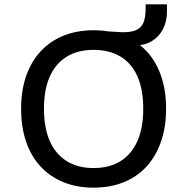

<svg xmlns="http://www.w3.org/2000/svg" viewBox="-20 -853 860 882"><path d="M410 9Q333 9 271.5 -16Q210 -41 166.5 -88Q123 -135 100 -202Q77 -269 77 -353Q77 -437 100 -503.5Q123 -570 166.5 -617Q210 -664 271.5 -689Q333 -714 410 -714Q487 -714 548.5 -689Q610 -664 653.5 -617.5Q697 -571 720 -504Q743 -437 743 -354Q743 -269 719.5 -202Q696 -135 653 -88Q610 -41 548.5 -16Q487 9 410 9ZM410 -81Q482 -81 533 -112.5Q584 -144 611 -204.5Q638 -265 638 -353Q638 -442 611.5 -502Q585 -562 533.5 -593Q482 -624 410 -624Q338 -624 287 -593Q236 -562 209 -502Q182 -442 182 -353Q182 -265 209 -204.5Q236 -144 287 -112.5Q338 -81 410 -81ZM518 -645 473 -709Q497 -708 514.5 -706.5Q532 -705 547 -705Q588 -705 610 -717Q632 -729 640.5 -753Q649 -777 649 -813V-833H747V-799Q747 -755 729 -720Q711 -685 679 -665Q647 -645 604 -645Z"/></svg>

Font: Nunito Sans 7pt Medium
Style: Regular
Weight: 500
Designer: Vernon Adams
Foundry: Vernon Adams
Version: Version 3.101;gftools[0.9.27]